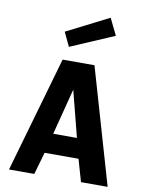

<svg xmlns="http://www.w3.org/2000/svg" viewBox="-99 -1000 813 1070"><g transform="rotate(10 307.0 -465.5)"><path d="M200.2 -810.1 439 -931.2 484.9 -836.9 237.8 -731ZM170.9 0H27.8L215.8 -654.8H396L585.9 0H435.1L398.9 -126H207ZM235.8 -238.8H370.1L303.2 -500Z"/></g></svg>

Font: IntelOne Mono Bold
Style: Regular
Weight: 700
Designer: Fred Shallcrass
Foundry: Frere-Jones Type LLC
Version: Version 1.200;hotconv 1.1.0;makeotfexe 2.6.0;FJTRelease1.2